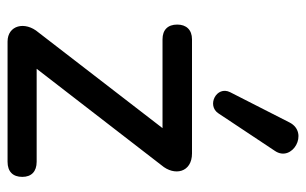

<svg xmlns="http://www.w3.org/2000/svg" viewBox="-171 -639 810 508"><g transform="rotate(90 234.0 -385.0)"><path d="M379 -707C411 -753 331 -799 304 -746L224 -589C206 -553 259 -526 280 -558ZM408 0C434 0 448 -14 448 -39C448 -63 434 -77 408 -77H162L417 -407C447 -442 436 -488 386 -488H84C59 -488 45 -473 45 -449C45 -424 59 -410 84 -410H319L66 -82C35 -46 47 0 90 0Z"/></g></svg>

Font: Nunito SemiBold
Style: Regular
Weight: 600
Designer: Vernon Adams
Foundry: Vernon Adams
Version: Version 3.602